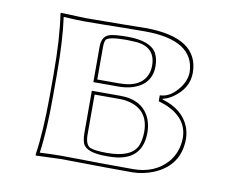

<svg xmlns="http://www.w3.org/2000/svg" viewBox="-56 -503 698 576"><g transform="rotate(10 292.5 -214.5)"><path d="M161.1 0Q161.1 0 85.9 2.9L85 0Q95.7 -70.3 96.2 -180.2V-249Q96.2 -356.4 85 -429.2L85.9 -432.1Q87.4 -432.1 161.1 -429.2Q202.6 -429.2 279.8 -430.2Q328.1 -431.2 344.2 -431.2Q506.3 -430.2 506.8 -323.2Q506.8 -275.4 460.9 -244.1Q444.3 -233.4 431.2 -231V-229Q494.6 -210.4 514.2 -160.6Q520.5 -143.6 521 -125Q521 -43.5 444.3 -11.2Q413.1 1.5 379.9 2Q298.8 2 206.5 0.5Q172.4 0 161.1 0ZM228 -208V-86.9Q228 -55.7 242.7 -48.3Q257.3 -42 294.9 -42Q369.6 -42 386.7 -81.5Q393.6 -99.1 394 -123Q394 -187.5 336.9 -203.6Q321.3 -208 304.2 -208ZM228 -253.9H294.9Q366.2 -253.9 380.4 -303.7Q382.8 -313.5 382.8 -323.2Q382.8 -378.9 325.2 -384.8Q313.5 -385.7 294.9 -386.2Q239.3 -386.2 231.9 -375Q228 -368.2 228 -352.1ZM161.1 -9.8Q172.4 -9.8 207 -9.3Q300.3 -7.8 379.9 -7.8Q446.3 -7.8 484.4 -51.3Q510.3 -82 511.2 -125Q511.2 -182.6 449.7 -211.4Q439 -216.3 428.2 -219.2L420.9 -221.7V-239.7L429.7 -240.7Q456.1 -244.6 479.5 -275.4Q496.6 -298.8 497.1 -323.2Q494.6 -420.4 344.2 -420.9Q328.6 -420.9 280.3 -420.4Q202.1 -418.9 161.1 -418.9Q133.3 -418.9 96.2 -421.4Q106 -350.6 106 -249V-180.2Q106 -74.2 96.2 -7.8Q133.8 -9.8 161.1 -9.8ZM217.8 -217.8H304.2Q374 -217.8 396.5 -163.6Q403.8 -144.5 403.8 -123Q403.8 -43.9 325.7 -33.7Q311.5 -32.2 294.9 -32.2Q233.9 -32.2 222.7 -57.1Q218.3 -68.8 217.8 -86.9ZM217.8 -244.1V-352.1Q217.8 -383.8 240.7 -391.1Q257.3 -396 294.9 -396Q365.2 -396 384.3 -362.8Q393.1 -346.2 393.1 -323.2Q393.1 -269 338.4 -250.5Q318.4 -244.1 294.9 -244.1Z"/></g></svg>

Font: Linux Biolinum Outline O
Style: Bold
Weight: 700
Designer: Philipp H. Poll
Foundry: Philipp H. Poll
Version: Version 0.9.2